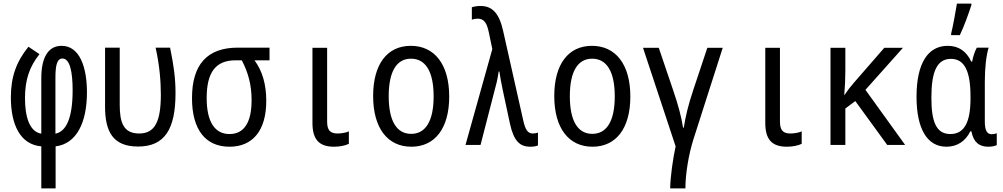

<svg xmlns="http://www.w3.org/2000/svg" viewBox="-20 -800 5540 1060"><path d="M208 8V240H287V8C403 -6 460 -124 460 -290C460 -427 421 -547 320 -547C250 -547 208 -489 208 -368V-62C141 -73 118 -159 118 -258C118 -360 143 -432 198 -501L137 -542C69 -458 40 -374 40 -262C40 -111 92 -2 208 8ZM286 -62V-368C286 -435 293 -477 325 -477C366 -477 381 -402 381 -302C381 -146 345 -74 286 -62Z M742 9C889 9 949 -86 949 -286C949 -366 940 -435 919 -537H839C861 -440 868 -350 868 -278C868 -128 835 -63 748 -63C659 -63 641 -128 641 -222V-537H560V-212C560 -75 602 9 742 9Z M1247 10C1375 10 1450 -79 1450 -243C1450 -333 1429 -408 1385 -467H1468V-537H1293C1124 -537 1040 -444 1040 -258C1040 -85 1114 10 1247 10ZM1247 -60C1168 -60 1121 -124 1121 -259C1121 -401 1171 -467 1280 -467H1315C1351 -398 1369 -330 1369 -247C1369 -126 1329 -60 1247 -60Z M1824 10C1855 10 1886 4 1906 -6V-75C1896 -69 1867 -63 1844 -63C1803 -63 1786 -81 1786 -129V-536H1705V-121C1705 -31 1741 10 1824 10Z M2251 10C2381 10 2460 -91 2460 -267C2460 -446 2378 -547 2248 -547C2118 -547 2040 -446 2040 -270C2040 -91 2121 10 2251 10ZM2250 -61C2170 -61 2126 -132 2126 -269C2126 -406 2170 -476 2249 -476C2329 -476 2374 -406 2374 -268C2374 -132 2330 -61 2250 -61Z M2908 10C2923 10 2938 8 2950 3V-68C2942 -65 2931 -63 2922 -63C2893 -63 2880 -85 2869 -134L2758 -628C2735 -732 2695 -767 2632 -767C2613 -767 2598 -764 2585 -760V-691C2594 -695 2606 -697 2617 -697C2653 -697 2668 -673 2679 -620L2698 -529L2550 0H2633L2722 -345C2727 -365 2730 -385 2733 -405H2737C2742 -373 2748 -337 2756 -301L2795 -119C2816 -22 2849 10 2908 10Z M3251 10C3381 10 3460 -91 3460 -267C3460 -446 3378 -547 3248 -547C3118 -547 3040 -446 3040 -270C3040 -91 3121 10 3251 10ZM3250 -61C3170 -61 3126 -132 3126 -269C3126 -406 3170 -476 3249 -476C3329 -476 3374 -406 3374 -268C3374 -132 3330 -61 3250 -61Z M3680 240H3764C3764 161 3782 52 3808 -30L3970 -536H3885L3807 -302C3780 -222 3764 -154 3755 -95H3751C3742 -155 3724 -221 3696 -303L3617 -536H3530L3710 8C3696 70 3680 182 3680 240Z M4324 10C4355 10 4386 4 4406 -6V-75C4396 -69 4367 -63 4344 -63C4303 -63 4286 -81 4286 -129V-536H4205V-121C4205 -31 4241 10 4324 10Z M4565 0H4647V-201L4702 -242L4878 0H4977L4758 -304L4965 -536H4862L4694 -343C4673 -319 4659 -300 4642 -275H4641C4645 -325 4647 -363 4647 -410V-536H4565Z M5231 -614V-606H5279C5303 -655 5327 -724 5343 -772V-780H5263C5259 -751 5239 -644 5231 -614ZM5205 10C5264 10 5310 -20 5337 -75H5343C5354 -16 5385 10 5436 10C5456 10 5475 6 5483 1V-64C5474 -61 5463 -59 5455 -59C5429 -59 5417 -80 5417 -129V-349C5417 -427 5425 -494 5438 -537H5373C5362 -518 5352 -487 5347 -460H5342C5315 -518 5272 -547 5212 -547C5104 -547 5040 -452 5040 -266C5040 -85 5101 10 5205 10ZM5227 -60C5148 -60 5122 -129 5122 -261C5122 -407 5154 -475 5230 -475C5305 -475 5338 -407 5338 -267V-256C5338 -126 5304 -60 5227 -60Z"/></svg>

Font: Noto Sans Mono ExtraCondensed
Style: Regular
Weight: 400
Width: 2
Designer: Monotype Design Team
Foundry: Monotype Imaging Inc.
Version: Version 2.014